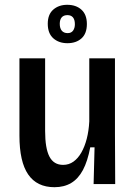

<svg xmlns="http://www.w3.org/2000/svg" viewBox="-20 -767 566 800"><path d="M207 13Q134 13 97.5 -40Q61 -93 61 -202V-524H168V-221Q168 -149 186 -114.5Q204 -80 243 -80Q267 -80 286 -93.5Q305 -107 319 -131.5Q333 -156 341.5 -189Q350 -222 352 -261V-524H459V-210L460 0H370L374 -153H356Q345 -95 325.5 -58.5Q306 -22 276.5 -4.5Q247 13 207 13ZM261 -587Q225 -587 202 -607.5Q179 -628 179 -668Q179 -707 202 -727Q225 -747 260 -747Q297 -747 319.5 -726.5Q342 -706 342 -667Q342 -627 319.5 -607Q297 -587 261 -587ZM262 -629Q277 -629 284.5 -639.5Q292 -650 292 -666Q292 -685 284 -694.5Q276 -704 261 -704Q245 -704 237 -694.5Q229 -685 229 -668Q229 -649 237.5 -639Q246 -629 262 -629Z"/></svg>

Font: Bricolage Grotesque SemiCondensed Medium
Style: Regular
Weight: 500
Width: 4
Designer: Mathieu Triay
Foundry: Atelier Triay
Version: Version 1.001;gftools[0.9.33.dev8+g029e19f]